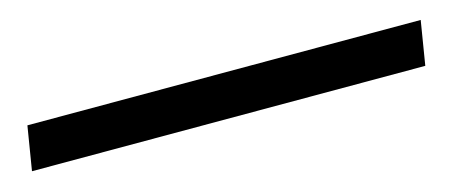

<svg xmlns="http://www.w3.org/2000/svg" viewBox="-44 -15 547 232"><g transform="rotate(-15 229.5 100.5)"><path d="M-21 128 -12 73H480L471 128Z"/></g></svg>

Font: Rosario
Style: Italic
Weight: 400
Italic angle: -8.05°
Designer: Hector Gatti
Foundry: Omnibus Type
Version: Version 1.201